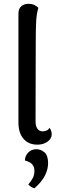

<svg xmlns="http://www.w3.org/2000/svg" viewBox="-20 -751 314 1010"><path d="M177 10Q130 10 103.5 -21Q77 -52 77 -107V-681Q77 -705 92 -718Q107 -731 130 -731Q150 -731 163 -723.5Q176 -716 182 -710Q172 -679 170 -634Q168 -589 168 -515L167 -113Q167 -87 177 -73.5Q187 -60 205 -60Q215 -60 225.5 -64.5Q236 -69 240 -79Q247 -70 249.5 -61.5Q252 -53 252 -45Q252 -21 229.5 -5.5Q207 10 177 10ZM162 239Q151 237 143.5 232Q136 227 129 219Q145 201 153 184.5Q161 168 161 150Q161 129 153 118Q145 107 133.5 101.5Q122 96 111 93Q111 71 127.5 52.5Q144 34 172 34Q194 34 213.5 50Q233 66 233 108Q233 138 217.5 170.5Q202 203 162 239Z"/></svg>

Font: Arima Medium
Style: Regular
Weight: 500
Designer: Joana Correia and Natanael Gama
Foundry: NDISCOVER
Version: Version 1.101;gftools[0.9.23]